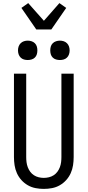

<svg xmlns="http://www.w3.org/2000/svg" viewBox="-20 -1210 565 1238"><path d="M262 8Q236 8 209.5 3Q183 -2 159.5 -15.5Q136 -29 118 -49Q100 -69 89 -93.5Q78 -118 74 -144.5Q70 -171 70 -197V-735H149V-197Q149 -181 151 -164.5Q153 -148 159 -132Q165 -116 175 -102.5Q185 -89 199 -80Q213 -71 229.5 -67Q246 -63 262 -63Q279 -63 295.5 -67Q312 -71 326 -80Q340 -89 350 -102.5Q360 -116 366 -132Q372 -148 374 -164.5Q376 -181 376 -197V-735H455V-197Q455 -171 451 -144.5Q447 -118 436 -93.5Q425 -69 407 -49Q389 -29 365.5 -15.5Q342 -2 315.5 3Q289 8 262 8ZM366 -823Q354 -823 341.5 -826.5Q329 -830 320 -839Q311 -848 307.5 -860Q304 -872 304 -885Q304 -898 307.5 -910Q311 -922 320 -931Q329 -940 341.5 -944Q354 -948 366 -948Q379 -948 391 -944Q403 -940 412 -931Q421 -922 425 -910Q429 -898 429 -885Q429 -872 425 -860Q421 -848 412 -839Q403 -830 391 -826.5Q379 -823 366 -823ZM159 -823Q146 -823 134 -826.5Q122 -830 113 -839Q104 -848 100 -860Q96 -872 96 -885Q96 -898 100 -910Q104 -922 113 -931Q122 -940 134 -944Q146 -948 159 -948Q171 -948 183.5 -944Q196 -940 205 -931Q214 -922 217.5 -910Q221 -898 221 -885Q221 -872 217.5 -860Q214 -848 205 -839Q196 -830 183.5 -826.5Q171 -823 159 -823ZM214 -1020 118 -1159 162 -1190 263 -1076 363 -1190 407 -1159 311 -1020Z"/></svg>

Font: Iosevka Pride
Style: Regular
Weight: 400
Monospace: yes
Designer: Belleve Invis
Foundry: Belleve Invis
Version: Version 30.3.1; ttfautohint (v1.8.4)